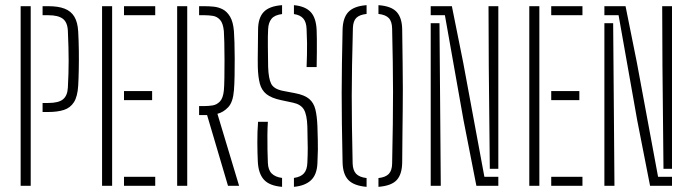

<svg xmlns="http://www.w3.org/2000/svg" viewBox="-20 -720 2684 744"><path d="M145 -286V-321H167Q207 -321 224.2 -335.2Q241.5 -349.5 243 -381Q246 -436 246 -484.8Q246 -533.5 243 -600Q241.5 -634 223.2 -647.5Q205 -661 168 -661H145V-696H168Q205.5 -696 230.2 -686.5Q255 -677 268 -655.5Q281 -634 283 -598Q285 -562.5 285.5 -523.5Q286 -484.5 285.2 -448.8Q284.5 -413 283 -388Q280.5 -346 266.5 -324Q252.5 -302 227.5 -294Q202.5 -286 167 -286ZM60 0V-696H99V0Z M375.5 0V-696H414.5V0ZM460.5 0V-35H581.5V0ZM460.5 -332V-367H569.5V-332ZM460.5 -661V-696H581.5V-661Z M666.5 0V-696H705.5V0ZM906.5 0H863.5L782.5 -274H751.5V-309H772.5Q787.5 -309 803.8 -311.5Q820 -314 832.2 -326.8Q844.5 -339.5 847.5 -370Q849 -386 849.5 -418.2Q850 -450.5 850 -487.5Q850 -524.5 849.2 -555.5Q848.5 -586.5 847.5 -599Q844.5 -630 832.8 -643Q821 -656 805 -658.5Q789 -661 773.5 -661H751.5V-696H773.5Q789.5 -696 807.8 -694.2Q826 -692.5 842.8 -684Q859.5 -675.5 871.5 -655.5Q883.5 -635.5 886.5 -599Q887.5 -584.5 888.5 -556.2Q889.5 -528 889.5 -494Q889.5 -460 889 -427Q888.5 -394 886.5 -370Q883 -324.5 864.5 -304.8Q846 -285 822.5 -279Z M1119 4V-30.5Q1146 -34.5 1158 -48.5Q1170 -62.5 1171 -89Q1172.5 -117.5 1172.5 -146.5Q1172.5 -175.5 1171 -230Q1169.5 -275 1157.8 -295.2Q1146 -315.5 1116 -322L1069 -332Q1031.5 -340 1012.5 -355.2Q993.5 -370.5 986.8 -396.2Q980 -422 979 -461Q978.5 -489 979.2 -528.5Q980 -568 980 -604Q980 -650.5 1001.8 -673.5Q1023.5 -696.5 1073 -700V-665.5Q1044 -662 1032 -647Q1020 -632 1019 -607Q1017.5 -582.5 1018 -540.2Q1018.5 -498 1019 -461Q1020.5 -416 1030.8 -395.5Q1041 -375 1076 -368L1123 -359Q1160 -352 1178 -336.8Q1196 -321.5 1202.2 -295.5Q1208.5 -269.5 1210 -231Q1211 -196.5 1211.5 -177.8Q1212 -159 1211.8 -140.2Q1211.5 -121.5 1210 -87Q1208 -43 1185 -21.5Q1162 0 1119 4ZM1073 4Q1024 0 1002.5 -24Q981 -48 979 -95Q977.5 -126 977.2 -167.5Q977 -209 980 -248H1018Q1016.5 -226 1016.2 -197Q1016 -168 1016.5 -139.2Q1017 -110.5 1018 -89Q1019 -61.5 1032.8 -47.8Q1046.5 -34 1073 -30.5ZM1168 -460Q1169 -484.5 1169.5 -506.8Q1170 -529 1169.8 -553.2Q1169.5 -577.5 1168 -608Q1167 -634.5 1155.2 -648.2Q1143.5 -662 1119 -665.5V-700Q1162.5 -696 1183.8 -673.5Q1205 -651 1207 -603Q1207.5 -591.5 1207.8 -568.2Q1208 -545 1207.8 -516.2Q1207.5 -487.5 1207 -460Z M1400.5 4Q1352 0 1330.2 -22.2Q1308.5 -44.5 1307.5 -91Q1305.5 -176.5 1304.8 -240.5Q1304 -304.5 1304 -359.8Q1304 -415 1305 -473Q1306 -531 1307.5 -605Q1308.5 -651 1330.2 -673.8Q1352 -696.5 1400.5 -700V-666Q1373 -663 1360.8 -650.8Q1348.5 -638.5 1347.5 -612Q1345.5 -530.5 1344.2 -468Q1343 -405.5 1343 -349.2Q1343 -293 1343.8 -230.5Q1344.5 -168 1346.5 -86Q1347.5 -60 1359.8 -46.8Q1372 -33.5 1400.5 -30ZM1446.5 4V-30Q1474 -33 1486.5 -46Q1499 -59 1499.5 -86Q1501.5 -172 1502.2 -239.2Q1503 -306.5 1503 -364.8Q1503 -423 1502 -481.8Q1501 -540.5 1499.5 -609Q1499 -637 1486.5 -650Q1474 -663 1446.5 -666V-700Q1496 -696.5 1517 -673.8Q1538 -651 1538.5 -605Q1539.5 -529.5 1540.2 -474.5Q1541 -419.5 1541 -375.8Q1541 -332 1540.5 -290.8Q1540 -249.5 1539.5 -202Q1539 -154.5 1538.5 -91Q1538 -45 1517.5 -22.5Q1497 0 1446.5 4Z M1826 0 1776 -255 1704 -661H1649V-696H1731L1775 -477L1857 -35H1911V0ZM1649 0V-630H1683L1686 -259L1688 0ZM1911 -66H1878L1874 -464L1873 -696H1911Z M2031 0V-696H2070V0ZM2116 0V-35H2237V0ZM2116 -332V-367H2225V-332ZM2116 -661V-696H2237V-661Z M2499 0 2449 -255 2377 -661H2322V-696H2404L2448 -477L2530 -35H2584V0ZM2322 0V-630H2356L2359 -259L2361 0ZM2584 -66H2551L2547 -464L2546 -696H2584Z"/></svg>

Font: Big Shoulders Stencil Text SC Thin
Style: Regular
Weight: 100
Designer: Patric King
Foundry: XO Type Co
Version: Version 2.001